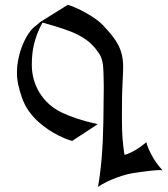

<svg xmlns="http://www.w3.org/2000/svg" viewBox="-20 -571 679 778"><path d="M377 186.5Q396.5 79.1 398.9 -81.5Q400.4 -172.4 400.4 -210V-225.6Q399.9 -253.4 399.4 -273.4Q398.9 -293.5 397 -308.8Q395 -324.2 390.6 -336.4Q386.2 -348.6 377.4 -359.9Q361.8 -382.8 342.5 -399.4Q323.2 -416 296.9 -429.4Q270.5 -442.9 235.1 -454.6Q199.7 -466.3 152.3 -479.5Q139.2 -456.1 130.6 -433.3Q122.1 -410.6 117.2 -389.2Q112.3 -367.7 110.6 -347.4Q108.9 -327.1 108.9 -308.1Q108.9 -277.3 116.9 -248.8Q125 -220.2 140.4 -195.1Q155.8 -169.9 178.5 -149.4Q201.2 -128.9 231 -114.7Q257.3 -102.1 293.2 -90.1Q329.1 -78.1 376 -67.9L272.5 0Q265.6 -1.5 250.7 -7.1Q235.8 -12.7 216.8 -22.2Q197.8 -31.7 176 -45.9Q154.3 -60.1 133.8 -78.9Q113.3 -97.7 96.2 -121.8Q79.1 -146 68.8 -175.8Q59.1 -203.6 53.7 -228.8Q48.3 -253.9 48.8 -279.3Q48.8 -306.6 55.2 -335.4Q61.5 -364.3 72 -389.9Q82.5 -415.5 96.4 -436Q110.4 -456.5 126 -467.3L143.1 -481.9L254.4 -551.3Q268.1 -547.9 287.6 -539.3Q307.1 -530.8 327.1 -519.5Q347.2 -508.3 365.7 -495.4Q384.3 -482.4 396.5 -469.7Q418 -446.8 433.6 -427.5Q449.2 -408.2 459.2 -388.7Q469.2 -369.1 474.1 -347.7Q479 -326.2 479 -299.3Q479 -280.3 476.6 -236.8Q474.1 -193.4 474.1 -118.7V-78.6Q474.1 -6.8 484.4 56.6Q525.9 44.9 573.2 5.4Q575.2 15.1 580.6 28.3Q585.9 41.5 594 56.6Q602.1 71.8 613.3 87.9Q624.5 104 638.7 119.1L626 118.2Q616.7 118.2 590.6 120.8Q564.5 123.5 520 130.4Q508.8 131.8 491.2 136.5Q473.6 141.1 453.6 148.4Q433.6 155.8 413.6 165.3Q393.6 174.8 377 186.5Z"/></svg>

Font: MedievalSharp
Style: Regular
Weight: 500
Version: Version 1.0